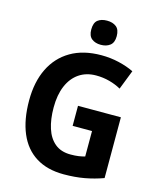

<svg xmlns="http://www.w3.org/2000/svg" viewBox="-135 -1024 938 1129"><g transform="rotate(15 334.5 -459.5)"><path d="M339 -401H600V-31Q545 -11 487.5 -0.5Q430 10 361 10Q261 10 192 -33Q123 -76 88 -158.5Q53 -241 53 -358Q53 -470 93 -552Q133 -634 209.5 -679Q286 -724 396 -724Q451 -724 502.5 -712Q554 -700 595 -680L549 -562Q517 -580 478 -590.5Q439 -601 397 -601Q337 -601 293.5 -571.5Q250 -542 226.5 -487Q203 -432 203 -355Q203 -283 220.5 -228.5Q238 -174 275 -143.5Q312 -113 370 -113Q398 -113 418.5 -116Q439 -119 457 -124V-279H339ZM375 -929Q410 -929 431.5 -912Q453 -895 453 -855Q453 -816 431 -799Q409 -782 375 -782Q341 -782 319.5 -799Q298 -816 298 -855Q298 -896 319 -912.5Q340 -929 375 -929Z"/></g></svg>

Font: Noto Sans Thai SemiCondensed
Style: Bold
Weight: 700
Width: 4
Designer: Monotype Design Team
Foundry: Monotype Imaging Inc.
Version: Version 2.001